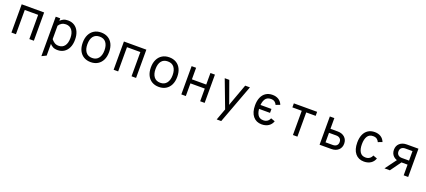

<svg xmlns="http://www.w3.org/2000/svg" viewBox="73 -1791 7246 3262"><g transform="rotate(20 3696.0 -160.0)"><path d="M105.2 0V-511H510.8V0H429V-438.2H187V0Z M720.5 202.5V-511H801.8V-466.8Q825.6 -489.1 857.1 -506.1Q888.5 -523 940.2 -523Q1009.4 -523 1059.2 -490.2Q1109.1 -457.4 1135.9 -397.4Q1162.8 -337.4 1162.8 -255.8Q1162.8 -170.6 1134.5 -110.9Q1106.2 -51.1 1056.7 -19.6Q1007.1 12 943.5 12Q887.6 12 855.4 -6.2Q823.1 -24.5 801.8 -49.2V163ZM933.2 -62.8Q1002.9 -62.8 1040.9 -112.7Q1079 -162.6 1079 -255.8Q1079 -343.5 1040.1 -396Q1001.1 -448.5 930 -448.5Q887.9 -448.5 854.8 -429.5Q821.6 -410.5 801.8 -376.5V-134.8Q825.2 -104.6 856.9 -83.7Q888.5 -62.8 933.2 -62.8Z M1540 12Q1468.2 12 1414.8 -19.6Q1361.2 -51.1 1331.5 -110.9Q1301.8 -170.6 1301.8 -255Q1301.8 -338.4 1331.5 -398.4Q1361.2 -458.5 1414.8 -490.8Q1468.2 -523 1540 -523Q1611.9 -523 1665.6 -491.4Q1719.2 -459.8 1748.8 -399.9Q1778.2 -340 1778.2 -255.8Q1778.2 -172.2 1748.8 -112.2Q1719.2 -52.2 1665.6 -20.1Q1611.9 12 1540 12ZM1540 -62.8Q1613.9 -62.8 1654.2 -114.4Q1694.5 -166 1694.5 -255.8Q1694.5 -345.2 1655.4 -396.9Q1616.4 -448.5 1540 -448.5Q1464.5 -448.5 1425 -398.2Q1385.5 -348 1385.5 -255Q1385.5 -166 1425 -114.4Q1464.5 -62.8 1540 -62.8Z M1953.2 0V-511H2358.8V0H2277V-438.2H2035V0Z M2772 12Q2700.2 12 2646.8 -19.6Q2593.2 -51.1 2563.5 -110.9Q2533.8 -170.6 2533.8 -255Q2533.8 -338.4 2563.5 -398.4Q2593.2 -458.5 2646.8 -490.8Q2700.2 -523 2772 -523Q2843.9 -523 2897.6 -491.4Q2951.2 -459.8 2980.8 -399.9Q3010.2 -340 3010.2 -255.8Q3010.2 -172.2 2980.8 -112.2Q2951.2 -52.2 2897.6 -20.1Q2843.9 12 2772 12ZM2772 -62.8Q2845.9 -62.8 2886.2 -114.4Q2926.5 -166 2926.5 -255.8Q2926.5 -345.2 2887.4 -396.9Q2848.4 -448.5 2772 -448.5Q2696.5 -448.5 2657 -398.2Q2617.5 -348 2617.5 -255Q2617.5 -166 2657 -114.4Q2696.5 -62.8 2772 -62.8Z M3177.2 0V-511H3258.5V-302H3517.5V-511H3598.8V0H3517.5V-229.2H3258.5V0Z M3887.2 194 3963.8 -14.2 3775.8 -511H3858.2L3984.2 -160.8Q3988.2 -149.4 3992.4 -136.7Q3996.6 -124 4000.8 -109.8Q4005.1 -123.1 4009.5 -135.9Q4013.9 -148.6 4018.2 -160.8L4145.8 -511H4231.5L3968.8 194Z M4631.5 12Q4532.4 12 4474.7 -57.9Q4417 -127.9 4417 -255Q4417 -338.9 4443.5 -398.9Q4470 -458.9 4519.4 -490.9Q4568.9 -523 4638 -523Q4702.5 -523 4749.2 -493.9Q4795.9 -464.9 4818 -408L4742.8 -380Q4730.6 -409.5 4705.1 -429Q4679.5 -448.5 4636 -448.5Q4565 -448.5 4533 -396.2Q4501 -343.9 4501 -255Q4501 -164.5 4533.6 -113.6Q4566.1 -62.8 4634 -62.8Q4677 -62.8 4706.7 -83.4Q4736.4 -104 4749.5 -140L4824 -113.5Q4804.5 -54.5 4754 -21.2Q4703.5 12 4631.5 12ZM4458.2 -220.5V-291.5H4700.5V-220.5Z M5194.8 0V-438.2H5025.5V-511H5446.5V-438.2H5275.8V0Z M5676.5 0V-511H5757.8V-317.5H5888Q5967.9 -317.5 6015.8 -274Q6063.8 -230.5 6063.8 -158.5Q6063.8 -86.8 6015.8 -43.4Q5967.8 0 5888 0ZM5757.8 -72.8H5888.2Q5932.8 -72.8 5957.4 -95.5Q5982 -118.2 5982 -158.5Q5982 -198.9 5957 -221.8Q5932 -244.8 5888.2 -244.8H5757.8Z M6479.5 12Q6380.4 12 6322.7 -57.9Q6265 -127.9 6265 -255Q6265 -338.9 6291.5 -398.9Q6318 -458.9 6367.4 -490.9Q6416.9 -523 6486 -523Q6550.5 -523 6597.2 -493.9Q6643.9 -464.9 6666 -408L6590.8 -380Q6578.6 -409.5 6553.1 -429Q6527.5 -448.5 6484 -448.5Q6413 -448.5 6381 -396.2Q6349 -343.9 6349 -255Q6349 -164.5 6381.6 -113.6Q6414.1 -62.8 6482 -62.8Q6525 -62.8 6554.7 -83.4Q6584.4 -104 6597.5 -140L6672 -113.5Q6652.5 -54.5 6602 -21.2Q6551.5 12 6479.5 12Z M7197.2 0V-193.5H7068.2Q6988.4 -193.5 6940.4 -237.2Q6892.5 -280.9 6892.5 -352.6Q6892.5 -424.8 6940.6 -467.9Q6988.6 -511 7068.2 -511H7278.5V0ZM6850 0 7021 -231H7113.8L6947.5 0ZM7068.2 -266.5H7197.2V-438H7068.2Q7024.2 -438 6999.3 -415.5Q6974.5 -392.9 6974.5 -352.5Q6974.5 -312.3 6999.6 -289.4Q7024.7 -266.5 7068.2 -266.5Z"/></g></svg>

Font: Overpass Mono Light
Style: Regular
Weight: 300
Monospace: yes
Designer: Delve Withrington, Dave Bailey
Foundry: Delve Fonts LLC
Version: Version 4.000